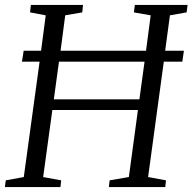

<svg xmlns="http://www.w3.org/2000/svg" viewBox="-21 -763 785 783"><path d="M-1 0 2.5 -27.5 76 -41 140.5 -511.5H68.5L75.5 -556H146.5L165.5 -700.5L101.5 -712.5L105 -743H317.5L314.5 -712.5L245 -700.5L226 -556H574.5L593.5 -700.5L525 -712.5L529 -743H744L740 -712.5L672 -700.5L652.5 -556H729L722.5 -511.5H647L583 -41L656 -27.5L653 0H423L426 -27.5L504.5 -41L541.5 -314.5H192.5L155 -41L228.5 -27.5L225.5 0ZM198.5 -358H547.5L568.5 -511.5H219.5Z"/></svg>

Font: Merriweather 72pt Light
Style: Italic
Weight: 300
Italic angle: -7.8°
Version: Version 2.101